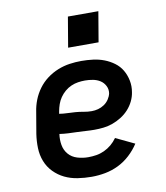

<svg xmlns="http://www.w3.org/2000/svg" viewBox="-84 -811 767 888"><g transform="rotate(-10 300.0 -366.5)"><path d="M275 8Q242 8 209.5 3Q177 -2 149 -15.5Q121 -29 99 -51.5Q77 -74 65.5 -103.5Q54 -133 53 -166Q52 -199 57 -232L74 -332Q78 -360 88.5 -387Q99 -414 116.5 -438Q134 -462 158 -480Q182 -498 209.5 -509Q237 -520 265 -524Q293 -528 320 -528Q348 -528 375.5 -524.5Q403 -521 427.5 -511.5Q452 -502 473 -486.5Q494 -471 507 -449Q520 -427 525.5 -400Q531 -373 526 -345Q523 -324 513 -303.5Q503 -283 487.5 -266Q472 -249 452 -236.5Q432 -224 411 -216.5Q390 -209 368.5 -206.5Q347 -204 325 -204Q305 -204 284.5 -205.5Q264 -207 243.5 -207.5Q223 -208 202.5 -209Q182 -210 162 -213Q158 -187 162.5 -161.5Q167 -136 183 -117.5Q199 -99 224 -91.5Q249 -84 275 -84Q294 -84 313 -87Q332 -90 350.5 -98.5Q369 -107 384.5 -120Q400 -133 412 -150L500 -108Q482 -80 456.5 -56.5Q431 -33 401 -18.5Q371 -4 339 2Q307 8 275 8ZM328 -291Q343 -291 358 -295Q373 -299 386.5 -308Q400 -317 409 -330.5Q418 -344 421 -358Q424 -377 415.5 -393.5Q407 -410 392 -419.5Q377 -429 358.5 -432.5Q340 -436 321 -436Q305 -436 288.5 -433.5Q272 -431 256 -424Q240 -417 226.5 -405.5Q213 -394 203 -379.5Q193 -365 187.5 -349Q182 -333 179 -317L177 -305Q196 -302 215 -301.5Q234 -301 253 -299.5Q272 -298 290.5 -294.5Q309 -291 328 -291ZM271 -599 295 -741H438L414 -599Z"/></g></svg>

Font: Iosevka SS04 Semibold Extended
Style: Italic
Weight: 600
Width: 7
Italic angle: -9°
Monospace: yes
Designer: Belleve Invis
Foundry: Belleve Invis
Version: Version 19.0.0; ttfautohint (v1.8.4)